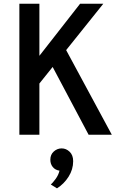

<svg xmlns="http://www.w3.org/2000/svg" viewBox="-20 -720 656 1026"><path d="M173.5 -252.5V-400L408 -700H532ZM83.5 0V-700H190.5V0ZM453.5 0 253 -378 325 -468 577.5 0ZM284.5 286.5 251.5 266Q261 258 276.8 236.8Q292.5 215.5 298 192Q275 188.5 262 172.5Q249 156.5 249 133.5Q249 106 267.5 89.5Q286 73 309.5 73Q333.5 73 352.2 91Q371 109 371 141.5Q371 185.5 346.5 224.2Q322 263 284.5 286.5Z"/></svg>

Font: Overpass Mono Light SemiBold
Style: Regular
Weight: 600
Monospace: yes
Version: Version 4.000